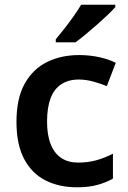

<svg xmlns="http://www.w3.org/2000/svg" viewBox="-20 -786 542 816"><path d="M307 10Q231 10 173 -19.5Q115 -49 82.5 -110.5Q50 -172 50 -268Q50 -368 85 -430.5Q120 -493 180 -522.5Q240 -552 316 -552Q361 -552 402 -543Q443 -534 472 -519L434 -420Q407 -431 376 -439.5Q345 -448 315 -448Q271 -448 240.5 -428Q210 -408 195 -368.5Q180 -329 180 -269Q180 -212 195.5 -173Q211 -134 240.5 -114.5Q270 -95 312 -95Q355 -95 391.5 -105.5Q428 -116 460 -133V-27Q430 -10 393.5 0Q357 10 307 10ZM470 -756Q458 -742 437 -722Q416 -702 391.5 -680.5Q367 -659 343.5 -639.5Q320 -620 301 -606H217V-619Q233 -638 253 -663.5Q273 -689 292.5 -716.5Q312 -744 325 -766H470Z"/></svg>

Font: Noto Sans Symbols SemiBold
Style: Regular
Weight: 600
Version: Version 2.002